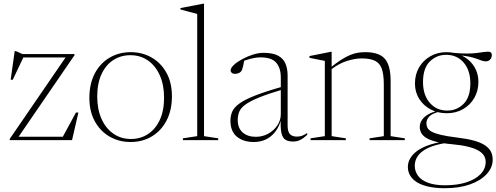

<svg xmlns="http://www.w3.org/2000/svg" viewBox="-20 -740 2622 1014"><path d="M31.5 0V-6.5L331 -443.5L347.5 -436.5H74L106.5 -443.5L47.5 -319H36.5L57.5 -470H64L98.5 -454.5H373.5V-448.5L73.5 -11L56.5 -18H326L310 -14.5L381 -145.5H394L360.5 0Z M671.5 -6Q721.5 -6 761 -31.5Q800.5 -57 823.5 -105.8Q846.5 -154.5 846.5 -224Q846.5 -291.5 824 -342Q801.5 -392.5 761.5 -420.5Q721.5 -448.5 668.5 -448.5Q618.5 -448.5 579 -423.2Q539.5 -398 516.5 -349.2Q493.5 -300.5 493.5 -230.5Q493.5 -163 516 -112.5Q538.5 -62 578.8 -34Q619 -6 671.5 -6ZM669.5 10Q609 10 559.5 -18.2Q510 -46.5 481 -99Q452 -151.5 452 -223Q452 -297.5 480.5 -351.8Q509 -406 558.5 -435.2Q608 -464.5 670.5 -464.5Q731.5 -464.5 780.8 -436.2Q830 -408 859 -355.8Q888 -303.5 888 -232Q888 -157.5 859.5 -103.2Q831 -49 781.8 -19.5Q732.5 10 669.5 10Z M1057.5 -21 1132.5 -9.5V0H946V-9.5L1021.5 -21V-666Q1015 -668 1001.5 -671.8Q988 -675.5 970.2 -680Q952.5 -684.5 933 -690V-697.5L1053.5 -720.5H1057.5V-665Z M1481.5 -285V-270Q1398 -245.5 1348.5 -225.2Q1299 -205 1274.8 -186.8Q1250.5 -168.5 1243 -148.8Q1235.5 -129 1235.5 -106Q1235.5 -64 1261.2 -40.8Q1287 -17.5 1331.5 -17.5Q1367 -17.5 1397 -34.2Q1427 -51 1445 -78.2Q1463 -105.5 1463 -136.5V-331Q1463 -380.5 1438.8 -408.8Q1414.5 -437 1356.5 -437Q1332 -437 1304 -430Q1276 -423 1239.5 -407L1270 -423Q1267.5 -407 1264.8 -394.5Q1262 -382 1259 -373.8Q1256 -365.5 1251.5 -361Q1246.5 -356 1238.2 -353Q1230 -350 1221.5 -350Q1210.5 -350 1204.2 -355.2Q1198 -360.5 1198 -368Q1198 -381.5 1215.5 -397.5Q1233 -413.5 1259.8 -428Q1286.5 -442.5 1316.2 -451.8Q1346 -461 1371 -461Q1420.5 -461 1448.2 -446.2Q1476 -431.5 1487.5 -404.2Q1499 -377 1499 -340V-76.5Q1499 -54.5 1505 -41.8Q1511 -29 1522 -23.8Q1533 -18.5 1547 -18.5Q1561 -18.5 1573 -22.2Q1585 -26 1602.5 -37.5V-28Q1584.5 -10.5 1566.8 -1.5Q1549 7.5 1528.5 7.5Q1503 7.5 1487.8 -1.8Q1472.5 -11 1466.5 -37Q1460.5 -63 1463 -113L1466 -114Q1455 -71 1433.5 -43.8Q1412 -16.5 1383.2 -3.2Q1354.5 10 1320.5 10Q1265 10 1231 -18.2Q1197 -46.5 1197 -102Q1197 -128 1206.2 -150Q1215.5 -172 1244 -193Q1272.5 -214 1329.5 -236.2Q1386.5 -258.5 1481.5 -285Z M1731.5 -383.5V-21L1806.5 -9.5V0H1620V-9.5L1695.5 -21V-418.5Q1687.5 -420 1668 -423.8Q1648.5 -427.5 1614.5 -434.5V-444L1727.5 -466.5H1731.5ZM1932 -9.5 2007 -21V-293Q2007 -347 1996.2 -377Q1985.5 -407 1959.8 -419.2Q1934 -431.5 1889.5 -431.5Q1855 -431.5 1812 -418Q1769 -404.5 1727.5 -372L1718.5 -377.5Q1753.5 -406 1780.2 -423.2Q1807 -440.5 1829 -449.5Q1851 -458.5 1870.2 -461.5Q1889.5 -464.5 1909.5 -464.5Q1982.5 -464.5 2012.8 -429.2Q2043 -394 2043 -313V-21L2118 -9.5V0H1932Z M2328.5 254Q2282 254 2245.5 246.2Q2209 238.5 2184.2 223.8Q2159.5 209 2146.8 188.2Q2134 167.5 2134 141.5Q2134 118 2146 97Q2158 76 2181.2 58.5Q2204.5 41 2239.2 28.2Q2274 15.5 2320 8L2355 -1L2335.5 15Q2275.5 24.5 2239.2 42.2Q2203 60 2186.8 83.5Q2170.5 107 2170.5 135Q2170.5 165.5 2188.2 189Q2206 212.5 2241.5 225.5Q2277 238.5 2330.5 238.5Q2394.5 238.5 2442.8 223Q2491 207.5 2518 179.5Q2545 151.5 2545 115Q2545 97 2536 82Q2527 67 2506.2 55Q2485.5 43 2450.8 34.5Q2416 26 2365.5 21.5Q2314.5 17 2281.8 8.2Q2249 -0.5 2230.5 -12.2Q2212 -24 2204.5 -38.5Q2197 -53 2197 -69Q2197 -99.5 2222 -122.2Q2247 -145 2297.5 -156.5L2305.5 -151.5Q2264.5 -142 2248.2 -125.8Q2232 -109.5 2232 -89Q2232 -76 2237.5 -65Q2243 -54 2259.5 -44.8Q2276 -35.5 2308.5 -27.8Q2341 -20 2395 -13.5Q2449 -7 2485 3.2Q2521 13.5 2542.2 28Q2563.5 42.5 2572.8 61Q2582 79.5 2582 103Q2582 145 2550.2 179.5Q2518.5 214 2461.8 234Q2405 254 2328.5 254ZM2340 -142Q2292.5 -142 2254.2 -162.2Q2216 -182.5 2193.8 -218Q2171.5 -253.5 2171.5 -298.5Q2171.5 -346.5 2193.2 -384Q2215 -421.5 2253 -443Q2291 -464.5 2338 -464.5Q2374 -464.5 2404.5 -452.8Q2435 -441 2458 -420Q2481 -399 2493.8 -370.5Q2506.5 -342 2506.5 -307.5Q2506.5 -260 2484.8 -222.5Q2463 -185 2425.2 -163.5Q2387.5 -142 2340 -142ZM2342 -156Q2392.5 -156 2428.2 -191.5Q2464 -227 2464 -300Q2464 -368.5 2428.8 -409.5Q2393.5 -450.5 2336 -450.5Q2285.5 -450.5 2249.8 -415Q2214 -379.5 2214 -306.5Q2214 -238 2249.8 -197Q2285.5 -156 2342 -156ZM2388.5 -449 2374 -461Q2417 -457 2446.5 -457.2Q2476 -457.5 2496.5 -460Q2517 -462.5 2531.8 -464.8Q2546.5 -467 2559 -467Q2568 -467 2572.8 -462.5Q2577.5 -458 2577.5 -450Q2577.5 -435 2568.5 -425.5Q2559.5 -416 2545.5 -416Q2535 -416 2523.5 -420.2Q2512 -424.5 2495.2 -430.5Q2478.5 -436.5 2452.8 -441.8Q2427 -447 2388.5 -449Z"/></svg>

Font: Newsreader 36pt ExtraLight
Style: Regular
Weight: 250
Designer: Hugues Gentile
Foundry: Production Type
Version: Version 1.003